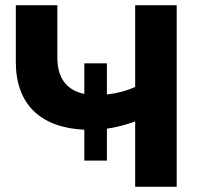

<svg xmlns="http://www.w3.org/2000/svg" viewBox="-20 -720 789 740"><path d="M501 -700V-385C468 -370 431 -360 392 -356V-476H305V-358C237 -372 201 -419 201 -499V-700H41V-481C41 -320 134 -228 305 -220V-101H392V-224C426 -229 463 -238 501 -252V0H661V-700Z"/></svg>

Font: Talent SemiBold
Style: Bold
Weight: 700
Designer: Mike Powis
Version: Version 1.001;hotconv 1.0.109;makeotfexe 2.5.65596